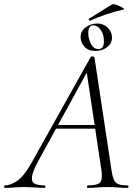

<svg xmlns="http://www.w3.org/2000/svg" viewBox="-58 -911 677 931"><path d="M-34 0Q-38 0 -38 -6Q-38 -12 -34 -12Q-8 -12 24.5 -33.5Q57 -55 94 -120L382 -635Q384 -639 391.5 -637.5Q399 -636 400 -633L483 -84Q487 -57 493.5 -41Q500 -25 515 -18.5Q530 -12 561 -12Q565 -12 565 -6Q565 0 561 0Q538 0 514 -2Q490 -4 462 -4Q434 -4 412.5 -2Q391 0 367 0Q364 0 364 -6Q364 -12 367 -12Q416 -12 428 -27Q440 -42 434 -84L361 -570L378 -587L129 -133Q100 -80 97 -54Q94 -28 111 -20Q128 -12 158 -12Q162 -12 162 -6Q162 0 157 0Q138 0 111 -2Q84 -4 58 -4Q29 -4 10.5 -2Q-8 0 -34 0ZM199 -287 214 -305H428L430 -287ZM404 -664Q370 -664 351.5 -684.5Q333 -705 333 -731Q333 -753 345.5 -767.5Q358 -782 377 -789.5Q396 -797 414 -797Q443 -797 464 -777Q485 -757 485 -729Q485 -708 473 -693.5Q461 -679 442.5 -671.5Q424 -664 404 -664ZM420 -673Q446 -673 446 -712Q446 -742 431 -765Q416 -788 394 -788Q370 -788 370 -751Q370 -724 383 -698.5Q396 -673 420 -673ZM379 -811Q375 -810 372.5 -815Q370 -820 374 -821Q405 -839 432 -856.5Q459 -874 487 -890Q490 -892 501 -889Q512 -886 523.5 -880.5Q535 -875 541 -870.5Q547 -866 542 -865Q493 -854 454.5 -840.5Q416 -827 379 -811Z"/></svg>

Font: Cormorant Garamond Light Light
Style: Italic
Weight: 300
Italic angle: -10°
Version: Version 4.001